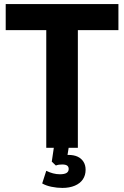

<svg xmlns="http://www.w3.org/2000/svg" viewBox="-20 -725 609 942"><path d="M207 0V-577H8V-705H561V-577H362V0ZM286 197Q260 197 233 191.5Q206 186 187 175L207 113Q223 121 240 125.5Q257 130 274 130Q296 130 306.5 123.5Q317 117 317 104Q317 93 309.5 87.5Q302 82 285 82Q277 82 269.5 83Q262 84 254 87L234 68L247 -20H320L308 56L273 43Q282 39 293 37Q304 35 315 35Q342 35 360.5 43.5Q379 52 389.5 68.5Q400 85 400 108Q400 135 386.5 155Q373 175 347 186Q321 197 286 197Z"/></svg>

Font: Nunito Sans 12pt ExtraLight
Style: Weight 830 Width 84 Optical size 12.0 YTLC 445
Weight: 830
Width: 4
Designer: Vernon Adams
Foundry: Vernon Adams
Version: Version 3.101;gftools[0.9.27]